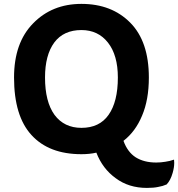

<svg xmlns="http://www.w3.org/2000/svg" viewBox="-20 -754 898 968"><path d="M390.6 -734.4Q242.2 -734.4 146.5 -635.7Q50.8 -538.1 50.8 -363.3Q50.8 -168.9 138.7 -73.2Q226.6 23.4 390.6 23.4Q410.2 23.4 429.7 21.5Q449.2 19.5 465.8 15.6Q497.1 96.7 563.5 144.5Q628.9 193.4 720.7 193.4Q754.9 193.4 777.3 188.5Q800.8 184.6 820.3 175.8Q839.8 155.3 850.6 117.2Q858.4 89.8 858.4 67.4Q858.4 58.6 857.4 50.8Q835.9 58.6 813.5 61.5Q791 65.4 767.6 65.4Q706.1 65.4 664.1 39.1Q623 12.7 602.5 -43.9Q663.1 -90.8 696.3 -170.9Q730.5 -251 730.5 -363.3Q730.5 -544.9 636.7 -639.6Q543 -734.4 390.6 -734.4ZM207 -363.3Q207 -476.6 253.9 -540Q300.8 -602.5 390.6 -602.5Q474.6 -602.5 524.4 -539.1Q574.2 -475.6 574.2 -363.3Q574.2 -241.2 527.3 -174.8Q481.4 -109.4 390.6 -109.4Q303.7 -109.4 254.9 -174.8Q207 -241.2 207 -363.3Z"/></svg>

Font: cl
Style: Bold
Weight: 400
Designer: Mitja Miklavcic
Version: Version 7.504; 2011; Build 1021